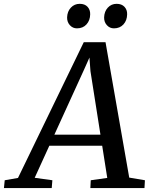

<svg xmlns="http://www.w3.org/2000/svg" viewBox="-86 -964 767 984"><path d="M-65.8 0 -61.8 -40.2 6.2 -52.1 343.3 -747.7H454.8L576.3 -53.8L656.7 -40.2L654.4 0H377.1L379.1 -40.2L463.7 -52.1L377.6 -599.2L368.9 -716L391.7 -712.2L344.8 -607.1L91.8 -52.8L182.4 -40.2L179.1 0ZM137.6 -217.2 163.5 -273.9H459.1L467.6 -217.2ZM308.3 -818.7Q286.8 -818.7 272.1 -834.9Q257.4 -851.1 257.9 -874.8Q258.9 -905.4 277.2 -924.9Q295.5 -944.4 322.6 -944.4Q348.7 -944.4 362.8 -929Q376.8 -913.6 376.2 -890.7Q375.7 -859.3 357.3 -839Q339 -818.7 308.3 -818.7ZM497.9 -818.7Q476.4 -818.7 461.8 -834.9Q447.1 -851.1 447.6 -874.8Q448.6 -905.4 466.6 -924.9Q484.6 -944.4 511.8 -944.4Q537.6 -944.4 552 -929Q566.3 -913.6 565.6 -890.7Q565.1 -859.3 546.8 -839Q528.4 -818.7 497.9 -818.7Z"/></svg>

Font: Merriweather 7pt Light
Style: Italic
Weight: 300
Italic angle: -7.8°
Designer: Eben Sorkin
Foundry: Eben Sorkin
Version: Version 2.200;gftools[0.9.31]